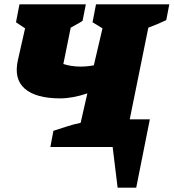

<svg xmlns="http://www.w3.org/2000/svg" viewBox="-20 -680 803 888"><path d="M259 -225Q146 -225 94.5 -270Q43 -315 63 -403L96 -549L54 -577L70 -660H377L362 -584Q351 -576 337.5 -569Q324 -562 307 -552L273 -384Q310 -372 353 -372Q383 -372 414 -378L454 -549L408 -577L424 -660H763L749 -587Q730 -578 709 -569Q688 -560 666 -552L580 -128H673L610 188H524L501 0H213L227 -75Q256 -84 287.5 -94.5Q319 -105 353 -112L384 -248Q351 -237 319 -231Q287 -225 259 -225Z"/></svg>

Font: Piazzolla SC Black
Style: Italic
Weight: 900
Italic angle: -11.3°
Designer: Juan Pablo del Peral
Foundry: Huerta Tipografica
Version: Version 1.330